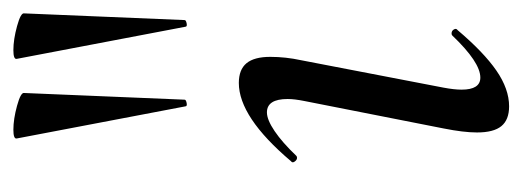

<svg xmlns="http://www.w3.org/2000/svg" viewBox="-267 -505 781 287"><g transform="rotate(-90 123.5 -361.5)"><path d="M69 -39Q69 -59 75 -89L116 -297Q119 -312 119 -322Q119 -353 99 -353Q88 -353 71 -341.5Q54 -330 34 -309Q33 -308 31 -308Q28 -308 25.5 -311.5Q23 -315 26 -317Q92 -395 143 -395Q163 -395 172.5 -383.5Q182 -372 182 -348Q182 -325 177 -302L136 -89Q133 -73 133 -62Q133 -34 151 -34Q174 -34 214 -76Q215 -77 217 -77Q221 -77 223 -73.5Q225 -70 222 -68Q189 -29 161.5 -10Q134 9 108 9Q88 9 78.5 -2.5Q69 -14 69 -39ZM73 -732Q89 -732 109 -726.5Q129 -721 128 -716L118 -476Q118 -474 113 -473Q108 -472 108 -475L60 -727Q59 -732 73 -732ZM192 -732Q208 -732 228 -726.5Q248 -721 247 -716L237 -476Q237 -474 232 -473Q227 -472 227 -475L179 -727Q178 -732 192 -732Z"/></g></svg>

Font: Cormorant Garamond Medium
Style: Italic
Weight: 500
Italic angle: -10°
Designer: Christian Thalmann (Catharsis Fonts)
Foundry: Catharsis Fonts
Version: Version 4.000